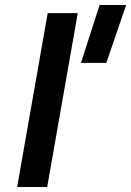

<svg xmlns="http://www.w3.org/2000/svg" viewBox="-20 -753 528 773"><path d="M381 -733H488L408 -500H306ZM172 -700H293L170 0H49Z"/></svg>

Font: Overused Grotesk SemiBold
Style: Italic
Weight: 600
Italic angle: -10°
Version: Version 0.003